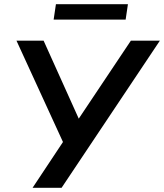

<svg xmlns="http://www.w3.org/2000/svg" viewBox="-20 -900 786 920"><path d="M136 0 292 -235 293 -195 59 -705H189L367 -310H343L607 -705H746L275 0ZM237 -806 248 -880H593L582 -806Z"/></svg>

Font: Nunito Sans 12pt
Style: Bold Italic
Weight: 700
Italic angle: -9°
Designer: Vernon Adams
Foundry: Vernon Adams
Version: Version 3.101;gftools[0.9.27]